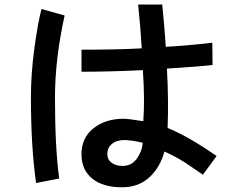

<svg xmlns="http://www.w3.org/2000/svg" viewBox="-20 -793 1040 834"><path d="M114.3 -369.1Q114.3 -473.6 129.4 -584Q144.5 -694.3 160.2 -753.9L260.7 -725.6Q218.8 -536.1 218.8 -369.1Q218.8 -149.4 237.3 -17.6L136.7 2Q114.3 -156.2 114.3 -369.1ZM334 -123Q334 -195.3 386.7 -236.3Q439.5 -277.3 517.6 -277.3Q534.2 -277.3 602.5 -266.6Q609.4 -361.3 600.6 -488.3Q457 -481.4 334 -481.4V-577.1Q493.2 -577.1 595.7 -583Q590.8 -668.9 580.1 -773.4H684.6Q694.3 -679.7 700.2 -589.8Q783.2 -593.8 902.3 -607.4L903.3 -510.7Q845.7 -503.9 705.1 -495.1Q712.9 -354.5 708 -237.3Q800.8 -199.2 920.9 -115.2L861.3 -34.2Q858.4 -36.1 827.6 -57.1Q796.9 -78.1 783.7 -86.9Q770.5 -95.7 743.7 -110.4Q716.8 -125 694.3 -134.8Q675.8 -66.4 628.9 -22.9Q582 20.5 509.8 20.5Q427.7 20.5 380.9 -17.1Q334 -54.7 334 -123ZM446.3 -124Q446.3 -99.6 464.8 -85.9Q483.4 -72.3 512.7 -72.3Q551.8 -72.3 574.7 -104.5Q597.7 -136.7 599.6 -172.9Q550.8 -184.6 520.5 -184.6Q486.3 -184.6 466.3 -168Q446.3 -151.4 446.3 -124Z"/></svg>

Font: Gothic A1 SemiBold
Style: Regular
Weight: 600
Version: Version 2.50